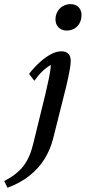

<svg xmlns="http://www.w3.org/2000/svg" viewBox="-118 -677 411 922"><path d="M99.6 -223.6Q108.4 -260.7 116.7 -300.3Q125 -339.8 126 -365.2Q105.5 -353.5 85.9 -335Q66.4 -316.4 46.9 -289.1L21.5 -322.3Q45.9 -353.5 72.8 -377.9Q99.6 -402.3 126.5 -416.5Q153.3 -430.7 176.8 -430.7Q199.2 -430.7 210.4 -418.5Q221.7 -406.2 221.7 -385.7Q221.7 -370.1 217.8 -347.2Q213.9 -324.2 209 -301.8Q204.1 -279.3 200.2 -262.7L136.7 -9.8Q123 43 95.2 87.4Q67.4 131.8 23.9 166.5Q-19.5 201.2 -82 224.6L-97.7 192.4Q-37.1 161.1 -5.9 120.6Q25.4 80.1 41 15.6ZM203.1 -530.3Q177.7 -530.3 163.1 -545.4Q148.4 -560.5 148.4 -584Q148.4 -604.5 158.2 -621.6Q168 -638.7 184.6 -647.9Q201.2 -657.2 220.7 -657.2Q245.1 -657.2 259.3 -642.6Q273.4 -627.9 273.4 -605.5Q273.4 -583 264.2 -565.9Q254.9 -548.8 238.8 -539.6Q222.7 -530.3 203.1 -530.3Z"/></svg>

Font: Crimson Pro ExtraLight Medium
Style: Italic
Weight: 500
Italic angle: -12°
Version: Version 1.002